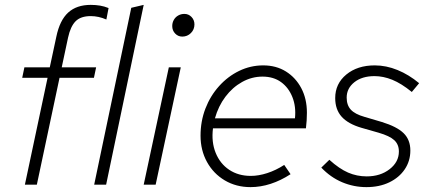

<svg xmlns="http://www.w3.org/2000/svg" viewBox="-20 -757 1755 787"><path d="M82 0 175 -438H71L80 -481H184L211 -607Q225 -674 259.5 -705.5Q294 -737 352 -737Q372 -737 390 -734Q408 -731 425 -724L416 -677Q384 -691 352 -691Q311 -691 290 -670Q269 -649 259 -603L233 -481H374L365 -438H224L131 0Z M366 0 518 -725 569 -737 415 0Z M727 -607Q710 -607 698 -619.5Q686 -632 686 -650Q686 -664 692.5 -675.5Q699 -687 710.5 -693.5Q722 -700 736 -700Q753 -700 765 -687.5Q777 -675 777 -657Q777 -636 762.5 -621.5Q748 -607 727 -607ZM569 0 672 -481H721L618 0Z M1007 10Q948 10 901.5 -17.5Q855 -45 828.5 -93Q802 -141 802 -201Q802 -260 822 -312Q842 -364 878 -404Q914 -444 960.5 -466.5Q1007 -489 1059 -489Q1112 -489 1152 -464Q1192 -439 1215 -395.5Q1238 -352 1238 -295Q1238 -279 1237 -263.5Q1236 -248 1234 -231H853Q846 -175 864 -130.5Q882 -86 919.5 -61Q957 -36 1008 -36Q1040 -36 1075.5 -47.5Q1111 -59 1145 -81L1171 -43Q1131 -17 1089.5 -3.5Q1048 10 1007 10ZM861 -272H1189Q1194 -320 1178.5 -359Q1163 -398 1132 -420.5Q1101 -443 1056 -443Q1012 -443 972.5 -421Q933 -399 904 -360.5Q875 -322 861 -272Z M1482 10Q1430 10 1382.5 -10Q1335 -30 1297 -70L1330 -102Q1371 -65 1407 -49.5Q1443 -34 1483 -34Q1539 -34 1577 -63.5Q1615 -93 1615 -136Q1615 -165 1596 -182.5Q1577 -200 1532 -213L1462 -233Q1407 -249 1380.5 -278.5Q1354 -308 1354 -355Q1354 -414 1399.5 -451.5Q1445 -489 1516 -489Q1563 -489 1609.5 -470Q1656 -451 1698 -416L1668 -380Q1625 -415 1588 -430Q1551 -445 1515 -445Q1464 -445 1432.5 -420Q1401 -395 1401 -357Q1401 -326 1418 -307.5Q1435 -289 1474 -278L1545 -257Q1607 -238 1634.5 -211Q1662 -184 1662 -140Q1662 -97 1639 -63Q1616 -29 1575.5 -9.5Q1535 10 1482 10Z"/></svg>

Font: Red Hat Text VF
Style: Italic
Weight: 300
Italic angle: -12°
Designer: Pentagram, MCKL
Foundry: Pentagram, MCKL
Version: Version 1.023